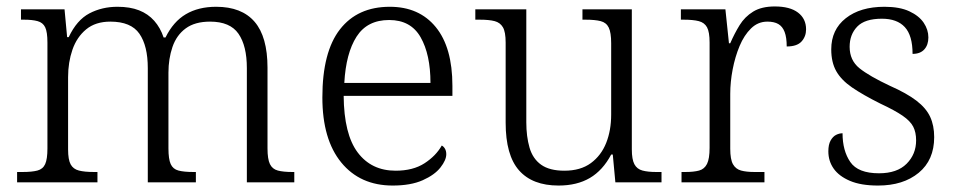

<svg xmlns="http://www.w3.org/2000/svg" viewBox="-20 -565 2963 595"><path d="M33 0V-32H50Q79 -32 96 -36.5Q113 -41 120 -56.5Q127 -72 127 -105V-433Q127 -466 120 -480.5Q113 -495 96.5 -499.5Q80 -504 55 -504H45V-536H180L188 -450H193Q218 -503 257 -523.5Q296 -544 344 -544Q383 -544 411 -533Q439 -522 458 -500.5Q477 -479 487 -449H493Q517 -498 556 -521Q595 -544 650 -544Q729 -544 769 -497.5Q809 -451 809 -355V-105Q809 -72 816.5 -56.5Q824 -41 841 -36.5Q858 -32 886 -32H892V0H745V-354Q745 -423 719 -460.5Q693 -498 631 -498Q584 -498 555.5 -477Q527 -456 514.5 -419.5Q502 -383 502 -340V-105Q502 -72 509 -56.5Q516 -41 533 -36.5Q550 -32 579 -32H587V0H438V-354Q438 -423 412 -460.5Q386 -498 322 -498Q276 -498 247 -474Q218 -450 204.5 -411Q191 -372 191 -326V-102Q191 -70 199 -55.5Q207 -41 224.5 -36.5Q242 -32 271 -32H282V0Z M1197 10Q1096 10 1037.5 -61.5Q979 -133 979 -263Q979 -404 1033.5 -474Q1088 -544 1188 -544Q1279 -544 1330.5 -481Q1382 -418 1382 -299V-268H1045Q1046 -149 1088.5 -92.5Q1131 -36 1206 -36Q1260 -36 1295.5 -59Q1331 -82 1349 -114Q1355 -111 1359 -104Q1363 -97 1363 -87Q1363 -69 1345 -46Q1327 -23 1290 -6.5Q1253 10 1197 10ZM1314 -308Q1314 -396 1283.5 -449.5Q1253 -503 1186 -503Q1118 -503 1085 -451.5Q1052 -400 1047 -308Z M1711 10Q1630 10 1588.5 -37Q1547 -84 1547 -185V-433Q1547 -466 1538.5 -480.5Q1530 -495 1513 -499.5Q1496 -504 1467 -504H1453V-536H1611V-186Q1611 -142 1621 -107.5Q1631 -73 1657 -54.5Q1683 -36 1729 -36Q1779 -36 1811 -59.5Q1843 -83 1858.5 -122Q1874 -161 1874 -210V-431Q1874 -464 1866.5 -479.5Q1859 -495 1841.5 -499.5Q1824 -504 1795 -504H1785V-536H1938V-102Q1938 -71 1946 -56Q1954 -41 1971 -36.5Q1988 -32 2013 -32H2030V0H1887L1879 -86H1874Q1848 -37 1808 -13.5Q1768 10 1711 10Z M2092 0V-32H2104Q2130 -32 2146.5 -36.5Q2163 -41 2171 -57Q2179 -73 2179 -107V-433Q2179 -466 2171 -480.5Q2163 -495 2145.5 -499.5Q2128 -504 2099 -504H2090V-536H2228L2239 -431H2243Q2256 -461 2272 -487Q2288 -513 2314 -529Q2340 -545 2381 -545Q2428 -545 2453 -526Q2478 -507 2478 -474Q2478 -452 2464 -436.5Q2450 -421 2418 -421Q2418 -449 2411.5 -466Q2405 -483 2392 -490.5Q2379 -498 2358 -498Q2329 -498 2307.5 -477Q2286 -456 2272 -422.5Q2258 -389 2250.5 -350Q2243 -311 2243 -274V-104Q2243 -71 2251.5 -56Q2260 -41 2276.5 -36.5Q2293 -32 2318 -32H2349V0Z M2701 10Q2648 10 2614 -4.5Q2580 -19 2563.5 -42.5Q2547 -66 2547 -96Q2547 -117 2554 -129.5Q2561 -142 2571 -147Q2581 -152 2591 -152Q2591 -98 2615 -63Q2639 -28 2704 -28Q2760 -28 2789.5 -57.5Q2819 -87 2819 -130Q2819 -155 2810 -172.5Q2801 -190 2777 -206.5Q2753 -223 2708 -244Q2654 -271 2620.5 -294Q2587 -317 2571.5 -344.5Q2556 -372 2556 -412Q2556 -473 2601 -508.5Q2646 -544 2721 -544Q2768 -544 2798 -530Q2828 -516 2842.5 -494.5Q2857 -473 2857 -449Q2857 -426 2844.5 -412Q2832 -398 2808 -398Q2808 -455 2784 -481Q2760 -507 2713 -507Q2660 -507 2636.5 -482.5Q2613 -458 2613 -420Q2613 -378 2643.5 -353.5Q2674 -329 2738 -299Q2790 -276 2820 -253Q2850 -230 2862.5 -203Q2875 -176 2875 -140Q2875 -69 2827 -29.5Q2779 10 2701 10Z"/></svg>

Font: Noto Serif Hebrew Light
Style: Regular
Weight: 300
Version: Version 2.003